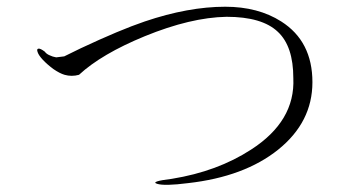

<svg xmlns="http://www.w3.org/2000/svg" viewBox="-20 -627 1040 559"><path d="M167 -462.9 143.6 -460Q132.8 -461.9 125 -465.8Q115.2 -469.7 110.4 -476.6Q97.7 -486.3 91.8 -485.4Q85.9 -484.4 89.8 -474.6Q92.8 -465.8 104.5 -453.1Q117.2 -439.5 135.7 -425.8Q154.3 -413.1 168 -409.2Q188.5 -403.3 210 -409.2Q275.4 -469.7 401.4 -521.5Q535.2 -576.2 639.6 -578.1Q743.2 -578.1 789.1 -534.2Q834 -492.2 834 -399.4Q839.8 -274.4 710.9 -191.4Q613.3 -127.9 480.5 -106.4Q416 -98.6 437.5 -91.8Q459 -85 527.3 -93.8Q691.4 -112.3 790 -191.4Q889.6 -271.5 889.6 -387.7Q889.6 -506.8 798.8 -564.5Q731.4 -607.4 635.7 -607.4Q528.3 -607.4 401.4 -564.5Q329.1 -540 214.8 -486.3Z"/></svg>

Font: BatangChe
Style: Regular
Weight: 400
Monospace: yes
Version: Version 2.21